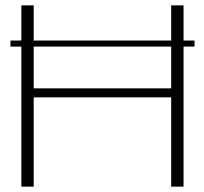

<svg xmlns="http://www.w3.org/2000/svg" viewBox="-20 -695 760 715"><path d="M19 -521.5H704.5V-544H19ZM59.5 0H105.5V-332.5H617.5V0H663.5V-675H617.5V-366H105.5V-675H59.5Z"/></svg>

Font: Anybody Expanded ExtraLight
Style: Regular
Weight: 250
Width: 7
Version: Version 1.113;gftools[0.9.25]